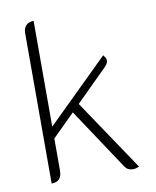

<svg xmlns="http://www.w3.org/2000/svg" viewBox="-82 -772 684 844"><g transform="rotate(-10 260.5 -350.0)"><path d="M471 2Q457 9 444 9Q432 9 423.5 5Q415 1 407 -10L226 -283L126 -184V-41Q126 9 80 9V-661Q80 -684 92 -696.5Q104 -709 126 -709V-237L401 -507Q406 -501 409.5 -495Q413 -489 413 -484Q413 -473 407 -464.5Q401 -456 386 -442L258 -315Z"/></g></svg>

Font: K2D Thin
Style: Regular
Weight: 100
Designer: Katatrad Aksorn Co.,Ltd.
Foundry: Cadson Demak Co.,Ltd.
Version: Version 1.000; ttfautohint (v1.6)